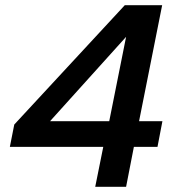

<svg xmlns="http://www.w3.org/2000/svg" viewBox="-20 -720 694 740"><path d="M378 -154H18L35 -240L461 -700H605L516 -253H606L587 -154H496L466 0H347ZM401 -253 466 -578 173 -253Z"/></svg>

Font: Albert Sans SemiBold
Style: Italic
Weight: 600
Italic angle: -11.25°
Designer: Andreas Rasmussen
Foundry: a.Foundry
Version: Version 1.025